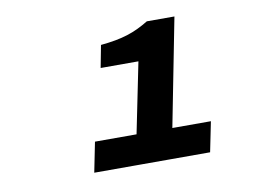

<svg xmlns="http://www.w3.org/2000/svg" viewBox="-52 -838 705 535"><g transform="rotate(-10 300.0 -571.0)"><path d="M292.2 -375.5H394.1L470.4 -765.5H392.3C351.1 -740.4 317.1 -728.9 255.1 -722.9L243 -659.8H349.9L292.2 -375.5ZM174.8 -375.5H502.6L519.8 -460.4H191.8L174.8 -375.5Z"/></g></svg>

Font: Source Code Variable
Style: Italic
Weight: 400
Italic angle: -11°
Monospace: yes
Designer: Paul D. Hunt, Teo Tuominen
Foundry: Adobe Systems Incorporated
Version: Version 1.005;PS 1.0;hotconv 16.6.54;makeotf.lib2.5.65590